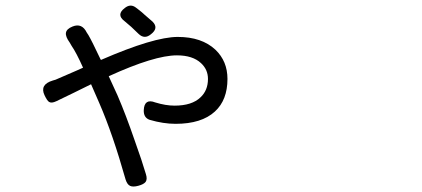

<svg xmlns="http://www.w3.org/2000/svg" viewBox="-20 -625 1540 701"><path d="M438.5 30.3Q391.6 -135.7 342.8 -248L312.5 -317.4Q290 -306.6 249 -286.1Q203.1 -263.7 185.5 -255.4Q168 -247.1 159.2 -252.9Q152.3 -256.8 142.6 -277.3Q124 -316.4 172.9 -331.1Q184.6 -334 189.5 -336.9Q210 -345.7 261.7 -368.2Q276.4 -375 283.2 -377.9Q258.8 -432.6 241.2 -458Q240.2 -460 237.8 -463.9Q235.4 -467.8 234.4 -469.7Q218.8 -491.2 220.7 -504.9Q222.7 -519.5 245.1 -528.3Q279.3 -542 296.9 -505.9Q299.8 -502 302.7 -497.1Q315.4 -475.6 346.7 -409.2Q347.7 -407.2 348.6 -406.2Q542 -490.2 628.9 -490.2Q716.8 -490.2 766.6 -443.4Q810.5 -401.4 810.5 -336.9Q810.5 -259.8 764.6 -217.8Q715.8 -172.9 621.1 -172.9Q576.2 -172.9 526.4 -187.5Q503.9 -195.3 504.9 -222.7Q506.8 -266.6 546.9 -251Q585 -239.3 617.2 -239.3Q680.7 -239.3 711.9 -269.5Q739.3 -294.9 739.3 -336.9Q739.3 -371.1 713.9 -394.5Q683.6 -422.9 626 -422.9Q543.9 -422.9 377 -346.7Q394.5 -308.6 409.2 -276.4Q439.5 -206.1 471.7 -112.3Q499 -36.1 512.7 10.7Q518.6 29.3 511.7 39.1Q504.9 47.9 485.4 53.2Q465.8 58.6 455.1 53.7Q444.3 48.8 438.5 30.3ZM486.3 -501Q458 -529.3 434.6 -547.9Q403.3 -571.3 435.5 -595.7Q456.1 -612.3 475.6 -597.7Q477.5 -595.7 483.4 -591.8Q500 -579.1 507.8 -571.3Q527.3 -553.7 537.1 -545.9Q560.5 -522.5 531.2 -500Q507.8 -480.5 486.3 -501Z"/></svg>

Font: Bpmf GenSen Rounded R
Style: R
Weight: 400
Foundry: But Ko
Version: Version 1.320